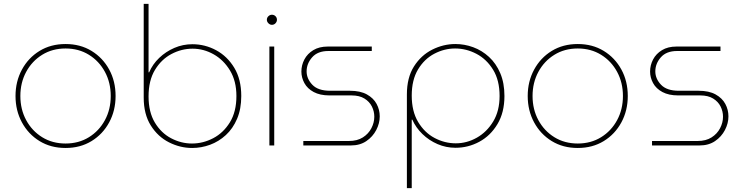

<svg xmlns="http://www.w3.org/2000/svg" viewBox="-20 -750 3831 990"><path d="M318 13Q242 13 184 -22.5Q126 -58 93 -119Q60 -180 60 -255Q60 -330 93 -391Q126 -452 184 -487.5Q242 -523 318 -523Q394 -523 452 -487.5Q510 -452 543 -391.5Q576 -331 576 -255Q576 -180 543 -119Q510 -58 452 -22.5Q394 13 318 13ZM318 -10Q386 -10 438.5 -42.5Q491 -75 521 -130.5Q551 -186 551 -255Q551 -324 521 -379.5Q491 -435 438.5 -467.5Q386 -500 318 -500Q250 -500 197.5 -467.5Q145 -435 115 -379.5Q85 -324 85 -255Q85 -186 115 -130.5Q145 -75 197.5 -42.5Q250 -10 318 -10Z M971 13Q909 13 851.5 -16Q794 -45 757.5 -103Q721 -161 721 -247V-730H746V-377H749Q767 -419 801 -451.5Q835 -484 879 -503Q923 -522 972 -522Q1037 -522 1094.5 -491Q1152 -460 1188 -400.5Q1224 -341 1224 -255Q1224 -188 1202.5 -137.5Q1181 -87 1144.5 -53.5Q1108 -20 1063 -3.5Q1018 13 971 13ZM970 -10Q1027 -10 1079.5 -37.5Q1132 -65 1165.5 -119.5Q1199 -174 1199 -255Q1199 -332 1166 -386.5Q1133 -441 1081.5 -470Q1030 -499 973 -499Q916 -499 864 -471.5Q812 -444 779 -389.5Q746 -335 746 -253Q746 -172 778.5 -118Q811 -64 862.5 -37Q914 -10 970 -10Z M1369 0V-510H1394V0ZM1382 -622Q1372 -622 1364 -630Q1356 -638 1356 -648Q1356 -659 1364 -666.5Q1372 -674 1382 -674Q1393 -674 1400.5 -666.5Q1408 -659 1408 -648Q1408 -638 1400.5 -630Q1393 -622 1382 -622Z M1544 0V-23H1779Q1822 -23 1851 -41.5Q1880 -60 1895 -89Q1910 -118 1910 -148Q1910 -176 1897.5 -201Q1885 -226 1859 -242Q1833 -258 1793 -258H1679Q1630 -258 1597.5 -275.5Q1565 -293 1549.5 -321.5Q1534 -350 1534 -381Q1534 -414 1549.5 -443.5Q1565 -473 1595.5 -491.5Q1626 -510 1670 -510H1897V-487H1673Q1618 -487 1589.5 -454.5Q1561 -422 1561 -382Q1561 -344 1590.5 -313Q1620 -282 1682 -282H1784Q1838 -282 1872 -263Q1906 -244 1922 -214Q1938 -184 1938 -150Q1938 -114 1920 -79.5Q1902 -45 1869 -22.5Q1836 0 1789 0Z M2328 -523Q2375 -523 2420 -506.5Q2465 -490 2501.5 -456.5Q2538 -423 2559.5 -372.5Q2581 -322 2581 -255Q2581 -170 2545 -110Q2509 -50 2451.5 -19Q2394 12 2329 12Q2280 12 2236 -7Q2192 -26 2158 -59Q2124 -92 2106 -133H2103V220H2078V-263Q2078 -350 2114.5 -407.5Q2151 -465 2208.5 -494Q2266 -523 2328 -523ZM2327 -500Q2271 -500 2219.5 -473Q2168 -446 2135.5 -392Q2103 -338 2103 -257Q2103 -176 2136 -121Q2169 -66 2221 -38.5Q2273 -11 2330 -11Q2387 -11 2438.5 -40Q2490 -69 2523 -123.5Q2556 -178 2556 -255Q2556 -336 2522.5 -390.5Q2489 -445 2436.5 -472.5Q2384 -500 2327 -500Z M2959 13Q2883 13 2825 -22.5Q2767 -58 2734 -119Q2701 -180 2701 -255Q2701 -330 2734 -391Q2767 -452 2825 -487.5Q2883 -523 2959 -523Q3035 -523 3093 -487.5Q3151 -452 3184 -391.5Q3217 -331 3217 -255Q3217 -180 3184 -119Q3151 -58 3093 -22.5Q3035 13 2959 13ZM2959 -10Q3027 -10 3079.5 -42.5Q3132 -75 3162 -130.5Q3192 -186 3192 -255Q3192 -324 3162 -379.5Q3132 -435 3079.5 -467.5Q3027 -500 2959 -500Q2891 -500 2838.5 -467.5Q2786 -435 2756 -379.5Q2726 -324 2726 -255Q2726 -186 2756 -130.5Q2786 -75 2838.5 -42.5Q2891 -10 2959 -10Z M3342 0V-23H3577Q3620 -23 3649 -41.5Q3678 -60 3693 -89Q3708 -118 3708 -148Q3708 -176 3695.5 -201Q3683 -226 3657 -242Q3631 -258 3591 -258H3477Q3428 -258 3395.5 -275.5Q3363 -293 3347.5 -321.5Q3332 -350 3332 -381Q3332 -414 3347.5 -443.5Q3363 -473 3393.5 -491.5Q3424 -510 3468 -510H3695V-487H3471Q3416 -487 3387.5 -454.5Q3359 -422 3359 -382Q3359 -344 3388.5 -313Q3418 -282 3480 -282H3582Q3636 -282 3670 -263Q3704 -244 3720 -214Q3736 -184 3736 -150Q3736 -114 3718 -79.5Q3700 -45 3667 -22.5Q3634 0 3587 0Z"/></svg>

Font: MuseoModerno Thin
Style: Regular
Weight: 100
Designer: Pablo Cosgaya, Héctor Gatti, Marcela Romero, and the Authors of The MuseoModerno Project.
Foundry: Omnibus-Type Team
Version: Version 1.003